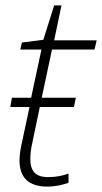

<svg xmlns="http://www.w3.org/2000/svg" viewBox="-20 -679 377 709"><path d="M154 10C187 10 213 3 233 -4V-38C211 -30 188 -25 157 -25C110 -25 92 -49 92 -91C92 -108 94 -129 99 -150L127 -284H253L260 -318H134L172 -496H329L337 -530H180L207 -659H180L140 -532L61 -522L55 -496H133L95 -318H24L18 -284H89L60 -148C55 -126 52 -105 52 -87C52 -23 86 10 154 10Z"/></svg>

Font: Noto Sans ExtraLight
Style: Italic
Weight: 200
Italic angle: -12°
Designer: Monotype Design Team
Foundry: Monotype Imaging Inc.
Version: Version 2.013